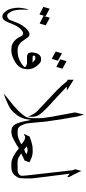

<svg xmlns="http://www.w3.org/2000/svg" viewBox="429 -1090 737 1636"><g transform="rotate(90 798.0 -272.5)"><path d="M119.1 -291.5 103.5 -239.7 39.1 -272.9 54.7 -326.7ZM196.3 -293 180.7 -241.2 116.2 -274.4 131.8 -328.1ZM413.1 0Q395 0 378.9 -2Q364.7 -3.9 351.1 -11.2Q338.9 -18.1 328.1 -27.3Q318.4 -36.1 308.1 -49.8Q301.3 -59.1 290 -82Q287.1 -88.9 283.7 -92.3Q277.8 -97.7 269 -99.1Q262.2 -100.6 254.9 -98.1Q247.6 -95.7 240.7 -90.3Q224.6 -76.2 217.8 -67.4Q207 -52.7 196.8 -33.7Q192.9 -26.4 189.9 -19.8Q187 -13.2 183.8 -5.1Q180.7 2.9 178.2 8.8Q176.8 12.7 172.6 22.9Q168.5 33.2 165 40Q159.2 52.2 152.8 60.5Q147 68.4 137.2 72.8Q129.9 76.2 120.1 76.2Q110.8 76.2 104 73.2Q100.6 72.3 92.8 65.4Q84.5 58.1 78.1 49.3Q64.5 31.2 59.1 16.1Q52.7 0 47.9 -33.2Q46.4 -45.9 46.4 -56.2Q46.4 -66.4 46.9 -72.3Q47.9 -89.4 52.2 -111.3Q53.7 -117.2 55.7 -126Q57.6 -134.8 58.6 -140.6L63.5 -141.6V-134.8Q62.5 -122.1 62.5 -106.4Q62.5 -90.8 63 -78.1Q64 -48.8 68.4 -29.8Q72.8 -11.2 78.6 0Q86.9 15.1 93.3 23.4Q99.1 29.8 103 32.2Q106.9 34.7 115.2 35.2Q122.1 36.1 128.4 32.7Q135.7 29.3 140.1 25.4Q146.5 20 149.4 13.7Q152.3 7.8 162.6 -18.6Q175.3 -52.7 187 -75.7Q195.8 -93.8 212.4 -113.8Q221.2 -125 233.9 -136.2Q242.7 -144.5 248.5 -147.5Q256.8 -152.3 261.7 -153.3Q270.5 -155.3 277.3 -153.8Q281.2 -153.3 285.6 -151.4Q292 -148.9 298.3 -141.6Q303.2 -136.2 320.8 -109.9Q333.5 -90.3 336.4 -87.4Q342.3 -80.1 356 -69.8Q362.3 -64.9 370.6 -61Q379.4 -57.1 387.7 -55.2Q395.5 -53.7 401.9 -53.7H413.1Z M513.2 -180.7Q503.4 -191.4 492.2 -199.7Q484.4 -205.1 478.5 -205.1Q467.3 -205.1 463.9 -203.6Q456.1 -200.7 454.1 -193.8Q453.1 -190.4 456.5 -186Q459.5 -182.1 466.8 -181.2Q470.7 -180.7 513.2 -180.7ZM423.3 -1Q423.3 -1 394.5 0V-53.7Q394.5 -53.7 410.6 -53.7Q424.8 -53.7 433.6 -54.7Q434.1 -54.7 438.2 -54.9Q442.4 -55.2 445.8 -55.7Q449.2 -56.2 455.1 -57.1Q460.9 -58.1 467 -60.1Q473.1 -62 480.5 -64.7Q487.8 -67.4 496.3 -71.5Q504.9 -75.7 513.7 -81.1Q526.4 -88.4 540 -100.1Q548.8 -106.9 550.3 -110.4Q553.2 -115.7 549.8 -119.1Q545.4 -123.5 536.6 -128.4Q529.8 -132.3 523.4 -133.8H481.4H460Q452.1 -133.8 444.3 -138.2Q433.6 -143.6 431.2 -151.4Q426.8 -166.5 426.8 -172.9Q426.8 -185.1 431.6 -206.1Q434.1 -217.8 440.9 -229.5Q445.8 -237.3 454.1 -244.1Q466.8 -253.4 478.5 -253.4Q495.6 -253.4 502 -252Q509.8 -250 520 -240.7Q537.6 -224.6 545.4 -213.4Q559.1 -193.8 564 -179.2Q568.8 -163.6 570.3 -145.5V-132.3Q570.3 -119.1 565.9 -103.5Q563 -91.8 554.2 -75.2Q552.7 -72.3 543.9 -61.5Q532.2 -47.4 513.7 -35.6Q465.8 -5.4 423.3 -1ZM497.6 -396.5 481.9 -344.7 419.4 -377.9 435.1 -431.6ZM565.9 -435.5 550.3 -383.8 485.8 -417 501.5 -470.7Z M718.3 -472.7Q737.3 -453.6 767.6 -426Q797.9 -398.4 814 -382.8Q826.2 -371.1 866.7 -334.5Q907.2 -297.9 932.1 -270.5Q951.2 -249.5 961.9 -232.4Q965.8 -226.6 973.1 -203.1Q975.1 -197.8 975.1 -176.3Q975.1 -164.6 974.1 -141.1Q969.7 -154.3 966.8 -160.2Q955.1 -185.5 940.9 -205.1Q935.5 -212.4 930.7 -217.5Q925.8 -222.7 917.5 -230.2Q909.2 -237.8 905.8 -241.2Q882.8 -263.2 833.7 -309.1Q784.7 -355 751.5 -386.7Q706.5 -430.2 672.4 -474.6L659.7 -479.5V-531.2L751.5 -473.6ZM1114.7 0Q1096.7 0 1089.4 -1.5Q1072.8 -4.4 1066.4 -7.3Q1051.8 -14.2 1041.5 -29.8Q1032.2 -43.9 1021 -81.1Q1014.6 -101.1 1009.3 -137.2Q1008.3 -145 1002 -168Q1000.5 -162.1 999.5 -152.8Q998.5 -143.6 997.6 -138.7Q996.6 -133.8 995.1 -125.7Q993.7 -117.7 992.2 -111.8Q990.7 -106 988.3 -99.6Q978 -72.3 963.4 -50.8Q955.6 -40 940.9 -23.4Q916 2.9 900.9 11.7Q880.4 23.9 842.5 40.3Q804.7 56.6 778.3 64Q780.8 62 785.4 57.9Q790 53.7 792.5 51.8Q810.1 37.1 835.2 17.3Q860.4 -2.4 879.9 -18.8Q899.4 -35.2 920.4 -55.7Q944.3 -79.1 960 -100.6Q961.9 -103 965.6 -108.2Q969.2 -113.3 970.9 -115.7Q972.7 -118.2 975.1 -122.1Q977.5 -126 979 -129.9Q980.5 -133.8 981.9 -138.7Q987.8 -160.6 987.8 -193.8V-203.1V-231.4Q987.8 -255.4 985.8 -272.5Q983.9 -289.1 976.6 -335.9Q974.1 -353 938.5 -542L956.5 -620.6Q957.5 -617.2 959.2 -612.1Q960.9 -606.9 961.4 -604.5Q972.7 -566.4 972.7 -565.4Q1000.5 -417 1016.6 -291Q1020 -263.7 1023.2 -219.2Q1026.4 -174.8 1030.3 -145.5Q1034.2 -115.7 1046.4 -90.8Q1055.7 -71.3 1064.5 -64.5Q1071.8 -58.6 1082.5 -55.7Q1090.3 -53.7 1105 -53.7H1114.7Z M1293.9 -130.9Q1273.4 -137.2 1270.5 -137.7Q1257.8 -139.2 1246.6 -137.2Q1245.1 -137.2 1228.5 -132.8Q1231.9 -127 1242.2 -118.7Q1249 -112.8 1254.9 -109.4Q1274.9 -116.7 1280.8 -120.1Q1283.7 -121.6 1293.9 -130.9ZM1401.4 -52.7V0Q1361.8 0 1351.1 -2.9Q1334.5 -7.3 1319.3 -14.6Q1304.7 -22 1291.5 -29.8Q1272.9 -41.5 1260.7 -51.8Q1251 -60.5 1249 -62.5H1240.2Q1237.8 -61 1231 -55.9Q1224.1 -50.8 1219.2 -47.9Q1199.2 -35.2 1183.1 -26.9Q1167.5 -18.6 1150.9 -10.7Q1139.2 -5.4 1125.5 -3.4Q1102.5 0 1094.7 0V-52.7Q1112.8 -52.7 1124 -53.7Q1140.6 -55.2 1157.2 -60.1Q1164.6 -62.5 1189.9 -74.2Q1193.8 -76.2 1199.5 -79.1Q1205.1 -82 1209 -84Q1201.2 -93.8 1198.7 -95.7Q1181.6 -108.4 1172.9 -112.3Q1163.6 -116.2 1156.2 -117.2Q1147.9 -117.7 1139.6 -117.2L1132.8 -109.4H1122.1L1144.5 -156.2Q1151.4 -158.2 1161.9 -162.1Q1172.4 -166 1180.2 -168.5Q1211.4 -177.7 1218.8 -178.7Q1239.3 -182.1 1262.7 -182.1H1275.4Q1298.3 -181.6 1316.9 -174.8Q1337.4 -167.5 1347.7 -162.6Q1355.5 -158.7 1363.3 -153.3L1348.6 -113.3L1288.1 -85Q1291 -82 1299.8 -76.2Q1315.4 -65.4 1324.7 -61Q1335.4 -56.2 1348.1 -54.2Q1356.4 -52.7 1377.9 -52.7Z M1475.6 -130.4 1430.7 -524.4 1422.4 -543.9 1437 -596.7 1468.3 -530.8Q1481.9 -510.7 1488.8 -489.3Q1490.2 -484.9 1490.7 -475.6L1460.9 -496.6Q1476.6 -376.5 1497.6 -201.7Q1500.5 -182.6 1500.5 -174.8Q1500.5 -174.8 1500.5 -149.4Q1500.5 -149.4 1500.5 -136.2Q1500.5 -136.2 1500.5 -128.4Q1500.5 -128.4 1500.5 -115.7Q1500.5 -69.3 1493.2 -56.6Q1488.3 -47.9 1479.2 -35.6Q1470.2 -23.4 1464.4 -19Q1449.7 -8.3 1432.6 -3.9Q1420.4 -1 1418.5 -1Q1409.7 0 1384.8 0V-53.7H1434.1Q1450.2 -55.7 1455.1 -58.6Q1467.3 -65.4 1471.2 -70.8Q1478 -79.1 1478.5 -89.8Z"/></g></svg>

Font: LaylaThuluth
Style: Regular
Weight: 400
Version: Version 2.0